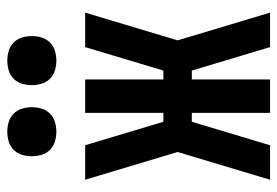

<svg xmlns="http://www.w3.org/2000/svg" viewBox="-140 -640 779 540"><g transform="rotate(-90 250.0 -369.5)"><path d="M485 0H388L322 -220H297V0H203V-220H178L112 0H15L93 -260L15 -520H112L178 -300H203V-520H297V-300H322L388 -520H485L407 -260ZM350 -601Q336 -601 322.5 -605Q309 -609 299 -619Q289 -629 285 -642.5Q281 -656 281 -670Q281 -684 285 -697.5Q289 -711 299 -721Q309 -731 322.5 -735Q336 -739 350 -739Q364 -739 377.5 -735Q391 -731 401 -721Q411 -711 415 -697.5Q419 -684 419 -670Q419 -656 415 -642.5Q411 -629 401 -619Q391 -609 377.5 -605Q364 -601 350 -601ZM150 -601Q136 -601 122.5 -605Q109 -609 99 -619Q89 -629 85 -642.5Q81 -656 81 -670Q81 -684 85 -697.5Q89 -711 99 -721Q109 -731 122.5 -735Q136 -739 150 -739Q164 -739 177.5 -735Q191 -731 201 -721Q211 -711 215 -697.5Q219 -684 219 -670Q219 -656 215 -642.5Q211 -629 201 -619Q191 -609 177.5 -605Q164 -601 150 -601Z"/></g></svg>

Font: Iosevka Term
Style: Bold
Weight: 700
Monospace: yes
Designer: Belleve Invis
Foundry: Belleve Invis
Version: Version 30.0.1